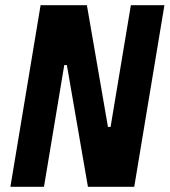

<svg xmlns="http://www.w3.org/2000/svg" viewBox="-20 -718 652 738"><path d="M237 -468H227L149 0H20L136 -698H314L395 -230H405L483 -698H612L496 0H318Z"/></svg>

Font: IBM Plex Mono
Style: Bold Italic
Weight: 700
Italic angle: -9°
Monospace: yes
Designer: Mike Abbink, Paul van der Laan, Pieter van Rosmalen
Foundry: Bold Monday
Version: Version 2.3